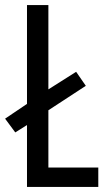

<svg xmlns="http://www.w3.org/2000/svg" viewBox="-27 -734 426 754"><path d="M79 0V-243L33 -214L-7 -268L79 -326V-714H163V-383L272 -452L310 -397L163 -301V-76H359V0Z"/></svg>

Font: Noto Sans Oriya ExtCond
Style: Regular
Weight: 400
Width: 2
Designer: Amélie Bonet and Sol Matas
Foundry: Google LLC
Version: Version 2.006; ttfautohint (v1.8.4.7-5d5b)